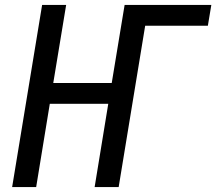

<svg xmlns="http://www.w3.org/2000/svg" viewBox="-20 -755 873 775"><path d="M29 0 150 -735H247L195 -420H431L483 -735H833L819 -651H566L459 0H362L417 -336H181L126 0Z"/></svg>

Font: Iosevka Aile Medium Oblique
Style: Regular
Weight: 500
Italic angle: -9°
Designer: Belleve Invis
Foundry: Belleve Invis
Version: Version 31.1.0; ttfautohint (v1.8.4)